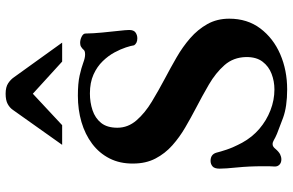

<svg xmlns="http://www.w3.org/2000/svg" viewBox="-194 -802 1011 662"><g transform="rotate(-90 311.0 -470.5)"><path d="M334 14.6Q274.9 14.6 236.3 0.5Q197.8 -13.7 181.2 -20.5Q167.5 -26.4 159.9 -31Q152.3 -35.6 145.5 -35.6Q140.1 -35.6 136 -32.5Q131.8 -29.3 128.9 -25.4Q118.7 -13.7 110.1 -9.5Q101.6 -5.4 92.8 -5.4Q81.5 -5.4 74.7 -12Q67.9 -18.6 68.4 -28.8Q69.3 -41 69.3 -47.9Q69.3 -54.7 69.3 -69.8Q69.3 -116.2 65.2 -157.5Q61 -198.7 61 -218.3Q61 -236.3 69.1 -242.9Q77.1 -249.5 87.9 -249.5Q110.4 -249.5 116.2 -229Q119.1 -216.8 126.5 -194.3Q133.8 -171.9 150.4 -140.6Q169.4 -106 198.2 -81.3Q227.1 -56.6 262.2 -43Q297.4 -29.3 334 -29.3Q362.3 -29.3 387.9 -39.1Q413.6 -48.8 429.9 -70.3Q446.3 -91.8 445.8 -127.4Q444.8 -170.9 418 -201.4Q391.1 -231.9 350.8 -255.4Q310.5 -278.8 269 -300.3Q236.3 -317.4 202.9 -336.9Q169.4 -356.4 141.4 -381.3Q113.3 -406.2 95.9 -439.5Q78.6 -472.7 78.6 -516.6Q78.1 -562 96.2 -597.7Q114.3 -633.3 146.7 -657.7Q179.2 -682.1 221.7 -694.6Q264.2 -707 312.5 -707Q355.5 -707 382.3 -700.9Q409.2 -694.8 426 -688.5Q442.9 -682.1 454.6 -682.1Q466.8 -682.1 470.5 -686.8Q474.1 -691.4 481 -695.8Q486.3 -699.2 494.6 -699.2Q505.9 -699.2 516.4 -693.8Q526.9 -688.5 526.9 -680.7Q527.3 -653.8 530.3 -623Q533.2 -592.3 536.1 -566.7Q539.1 -541 539.1 -529.8Q539.1 -514.2 530.3 -508.1Q521.5 -502 510.3 -502Q501.5 -502 495.4 -505.1Q489.3 -508.3 486.3 -513.2Q484.9 -523.4 479 -541.5Q473.1 -559.6 461.7 -580.8Q450.2 -602.1 431.6 -621.3Q413.1 -640.6 385.5 -653.1Q357.9 -665.5 320.3 -665.5Q289.6 -665.5 262.5 -656.5Q235.4 -647.5 218.8 -627Q202.1 -606.4 202.1 -570.8Q202.1 -534.2 227.5 -504.9Q252.9 -475.6 292.2 -451.9Q331.5 -428.2 372.1 -406.7Q408.2 -387.7 444.6 -366.7Q481 -345.7 511 -319.6Q541 -293.5 559.6 -260.3Q578.1 -227.1 578.1 -185.1Q578.1 -122.6 544.4 -77.9Q510.7 -33.2 455.6 -9.3Q400.4 14.6 334 14.6ZM143.1 -761.2 263.7 -931.2Q271 -941.9 283.9 -949Q296.9 -956.1 319.3 -956.1Q342.3 -956.1 355.5 -947.3Q368.7 -938.5 376.5 -926.8L495.6 -761.2H430.2L319.3 -862.3L210.9 -761.2Z"/></g></svg>

Font: Gelasio SemiBold
Style: Regular
Weight: 600
Designer: Eben Sorkin
Foundry: Eben Sorkin
Version: Version 1.008